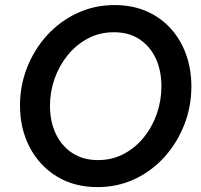

<svg xmlns="http://www.w3.org/2000/svg" viewBox="-20 -747 811 773"><path d="M372.1 6.3Q278.8 6.3 208.7 -36.6Q138.7 -79.6 99.6 -154.1Q60.5 -228.5 60.5 -322.8Q60.5 -402.8 89.4 -475.8Q118.2 -548.8 169.7 -605.2Q221.2 -661.6 290.8 -694.1Q360.4 -726.6 441.4 -726.6Q512.7 -726.6 569.8 -701.7Q627 -676.8 667.2 -632.3Q707.5 -587.9 729 -528.3Q750.5 -468.8 750.5 -398.9Q750.5 -317.9 721.9 -244.9Q693.4 -171.9 642.3 -115.2Q591.3 -58.6 522.5 -26.1Q453.6 6.3 372.1 6.3ZM374.5 -102.5Q431.6 -102.5 478.5 -127.4Q525.4 -152.3 559.3 -194.3Q593.3 -236.3 611.6 -289.6Q629.9 -342.8 629.9 -399.4Q629.9 -461.4 607.7 -510.5Q585.4 -559.6 542.5 -588.4Q499.5 -617.2 438.5 -617.2Q381.3 -617.2 334.2 -592.3Q287.1 -567.4 252.7 -525.1Q218.3 -482.9 199.7 -429.9Q181.2 -377 181.2 -320.8Q181.2 -258.8 204.1 -209.5Q227.1 -160.2 270.5 -131.3Q314 -102.5 374.5 -102.5Z"/></svg>

Font: Reddit Sans SemiBold
Style: Italic
Weight: 600
Italic angle: -11.25°
Designer: Stephen Hutchings
Version: Version 1.013